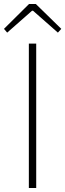

<svg xmlns="http://www.w3.org/2000/svg" viewBox="-35 -945 328 965"><path d="M110 0H147V-726H110ZM1 -781 126 -891H131L256 -781L273 -800L145 -925H111L-15 -800Z"/></svg>

Font: Noto Sans JP Thin
Style: Regular
Weight: 100
Designer: Ryoko NISHIZUKA 西塚涼子 (kana, bopomofo & ideographs); Paul D. Hunt (Latin, Greek & Cyrillic); Sandoll Communications 산돌커뮤니
Foundry: Adobe
Version: Version 2.004;hotconv 1.0.118;makeotfexe 2.5.65603